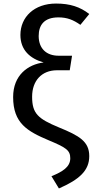

<svg xmlns="http://www.w3.org/2000/svg" viewBox="-20 -830 523 1082"><path d="M296 -810C173 -810 95 -734 95 -633C95 -549 148 -500 226 -478C138 -467 54 -407 54 -283C54 -135 135 -90 253 -40C351 1 376 16 376 62C376 111 332 138 270 163L312 232C429 181 483 130 483 50C483 -33 427 -65 312 -112C194 -161 161 -190 161 -285C161 -375 215 -434 301 -434H373L386 -516H310C241 -516 198 -557 198 -627C198 -689 229 -732 309 -732C359 -732 393 -718 433 -690L483 -751C432 -791 375 -810 296 -810Z"/></svg>

Font: Glow Sans SC Normal Medium
Style: Regular
Weight: 600
Designer: Ryoko NISHIZUKA (kana, bopomofo & ideographs); Paul D. Hunt (Latin, Greek & Cyrillic); Sandoll Communications, Soo-young
Version: Version 0.93